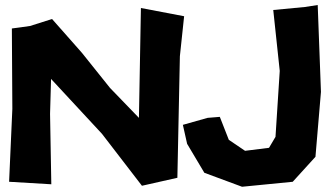

<svg xmlns="http://www.w3.org/2000/svg" viewBox="-20 -711 1296 751"><path d="M1048.8 -671.9 1074.2 -433.6 1057.6 -175.8 1032.2 -132.8 938.5 -121.1 875 -164.1 839.8 -253.9 792 -250 695.3 -222.7 711.9 -148.4 779.3 -35.2 926.8 19.5 1125 0 1213.9 -97.7 1235.4 -351.6 1222.7 -691.4 1171.9 -683.6ZM15.6 0 180.7 9.8 175.8 -265.6 179.7 -402.3 378.9 -187.5 535.2 15.6 673.8 -15.6 683.6 -491.2 700.2 -647.5 531.2 -679.7 523.4 -250 410.2 -367.2 300.8 -503.9 183.6 -636.7 97.7 -609.4 26.4 -599.6 28.3 -285.2Z"/></svg>

Font: MaokenAssortedSans-Lite
Style: Lite
Weight: 400
Version: Version 1.400